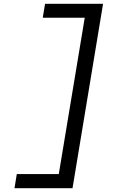

<svg xmlns="http://www.w3.org/2000/svg" viewBox="-20 -843 640 1006"><path d="M56 143 68 69H288L424 -750H204L216 -823H520L360 143Z"/></svg>

Font: Iosevka Plex Etoile
Style: Italic
Weight: 400
Italic angle: -9°
Designer: Belleve Invis
Foundry: Belleve Invis
Version: Version 25.1.1; ttfautohint (v1.8.4)